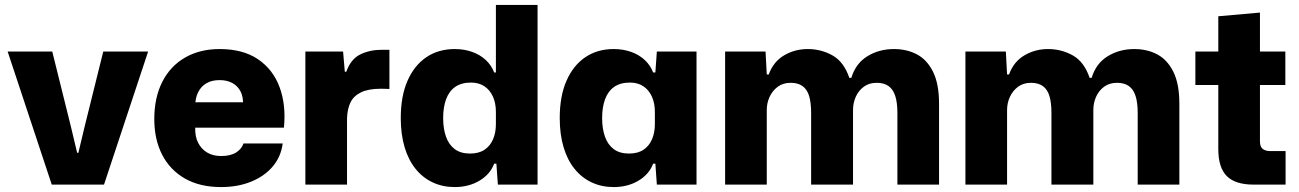

<svg xmlns="http://www.w3.org/2000/svg" viewBox="-20 -749 5270 779"><path d="M190 0 11 -540H192L268 -234L293 -129H298L323 -234L399 -540H581L402 0Z M877 10Q791 10 730.5 -24.5Q670 -59 638 -121Q606 -183 606 -266Q606 -353 638.5 -417Q671 -481 731 -515.5Q791 -550 871 -550Q966 -550 1027 -508.5Q1088 -467 1114.5 -395Q1141 -323 1132 -231H772Q771 -194 784.5 -168.5Q798 -143 821.5 -129.5Q845 -116 877 -116Q915 -116 937.5 -130Q960 -144 968 -167H1127Q1120 -113 1086.5 -73.5Q1053 -34 999 -12Q945 10 877 10ZM772 -319 758 -334H981L966 -319Q968 -354 956.5 -377Q945 -400 923 -412Q901 -424 871 -424Q840 -424 818 -411.5Q796 -399 784 -375Q772 -351 772 -319Z M1219 0V-540H1372L1379 -458H1385Q1403 -509 1441.5 -528Q1480 -547 1529 -547Q1538 -547 1545.5 -547Q1553 -547 1560 -547V-388Q1554 -388 1545.5 -388.5Q1537 -389 1526 -389Q1475 -389 1445 -374.5Q1415 -360 1402 -333.5Q1389 -307 1388 -268V0Z M1825 10Q1776 10 1735.5 -9Q1695 -28 1666 -64Q1637 -100 1621.5 -152Q1606 -204 1606 -270Q1606 -359 1633.5 -421.5Q1661 -484 1710 -517Q1759 -550 1825 -550Q1863 -550 1895.5 -538.5Q1928 -527 1951 -505.5Q1974 -484 1985 -455H1992V-729H2161V0H2000L1994 -85H1985Q1969 -42 1925.5 -16Q1882 10 1825 10ZM1887 -126Q1923 -126 1946 -141.5Q1969 -157 1980.5 -184Q1992 -211 1992 -245V-295Q1992 -331 1979.5 -358Q1967 -385 1944.5 -399.5Q1922 -414 1891 -414Q1852 -414 1827 -396.5Q1802 -379 1790 -346.5Q1778 -314 1778 -270Q1778 -227 1789.5 -194.5Q1801 -162 1825 -144Q1849 -126 1887 -126Z M2470 10Q2421 10 2380.5 -9Q2340 -28 2311 -64Q2282 -100 2266.5 -152Q2251 -204 2251 -270Q2251 -359 2278.5 -421.5Q2306 -484 2355 -517Q2404 -550 2470 -550Q2508 -550 2540.5 -538.5Q2573 -527 2596 -505.5Q2619 -484 2630 -455H2639L2645 -540H2806V0H2645L2639 -85H2630Q2614 -42 2570.5 -16Q2527 10 2470 10ZM2532 -126Q2568 -126 2591 -141.5Q2614 -157 2625.5 -184Q2637 -211 2637 -245V-295Q2637 -331 2624.5 -358Q2612 -385 2589.5 -399.5Q2567 -414 2536 -414Q2497 -414 2472 -396.5Q2447 -379 2435 -346.5Q2423 -314 2423 -270Q2423 -227 2434.5 -194.5Q2446 -162 2470 -144Q2494 -126 2532 -126Z M2922 0V-540H3086L3091 -447H3099Q3118 -499 3161.5 -524.5Q3205 -550 3257 -550Q3312 -550 3358 -524Q3404 -498 3426 -433H3434Q3452 -492 3499.5 -521Q3547 -550 3607 -550Q3659 -550 3700 -528.5Q3741 -507 3765.5 -458Q3790 -409 3790 -328V0H3621V-291Q3621 -332 3612.5 -359Q3604 -386 3585.5 -399.5Q3567 -413 3537 -413Q3506 -413 3484.5 -397Q3463 -381 3452 -356Q3441 -331 3441 -303V0H3271V-291Q3271 -332 3263 -359Q3255 -386 3236.5 -399.5Q3218 -413 3188 -413Q3157 -413 3135.5 -397Q3114 -381 3102.5 -356Q3091 -331 3091 -303V0Z M3897 0V-540H4061L4066 -447H4074Q4093 -499 4136.5 -524.5Q4180 -550 4232 -550Q4287 -550 4333 -524Q4379 -498 4401 -433H4409Q4427 -492 4474.5 -521Q4522 -550 4582 -550Q4634 -550 4675 -528.5Q4716 -507 4740.5 -458Q4765 -409 4765 -328V0H4596V-291Q4596 -332 4587.5 -359Q4579 -386 4560.5 -399.5Q4542 -413 4512 -413Q4481 -413 4459.5 -397Q4438 -381 4427 -356Q4416 -331 4416 -303V0H4246V-291Q4246 -332 4238 -359Q4230 -386 4211.5 -399.5Q4193 -413 4163 -413Q4132 -413 4110.5 -397Q4089 -381 4077.5 -356Q4066 -331 4066 -303V0Z M5066 0Q4992 0 4957.5 -34.5Q4923 -69 4923 -144V-404H4830V-540H4923V-683L5092 -698V-540H5195V-404H5092V-176Q5092 -153 5103.5 -144.5Q5115 -136 5134 -136H5196V0Z"/></svg>

Font: Mona Sans ExtraLight ExtraBold
Style: Regular
Weight: 800
Version: Version 2.000